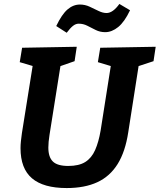

<svg xmlns="http://www.w3.org/2000/svg" viewBox="-20 -941 809 973"><path d="M318 12Q200 12 142 -37.5Q84 -87 84 -190Q84 -207 86 -226Q88 -245 91 -266L148 -623L161 -602L80 -626L92 -699L369 -704L358 -631L272 -601L289 -623L231 -258Q228 -239 226.5 -223Q225 -207 225 -193Q225 -145 248 -122.5Q271 -100 326 -100Q380 -100 412 -120Q444 -140 462 -180.5Q480 -221 490 -280L544 -623L559 -601L476 -626L488 -699L769 -704L758 -631L667 -601L685 -623L630 -271Q615 -172 576 -109.5Q537 -47 473 -17.5Q409 12 318 12ZM318 -775 265 -809Q293 -868 322 -893Q351 -918 385 -918Q411 -918 434.5 -907Q458 -896 479.5 -885.5Q501 -875 520 -875Q552 -875 585 -921L639 -889Q611 -830 579 -804Q547 -778 513 -778Q487 -778 465 -789Q443 -800 422.5 -810.5Q402 -821 379 -821Q364 -821 350 -810Q336 -799 318 -775Z"/></svg>

Font: Bitter Thin
Style: Bold Italic
Weight: 700
Italic angle: -9°
Version: Version 3.021